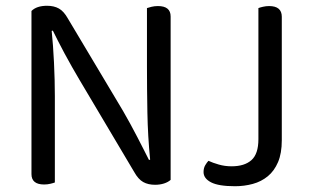

<svg xmlns="http://www.w3.org/2000/svg" viewBox="-20 -634 1085 665"><path d="M133 5Q89 5 89 -31V-596Q107 -614 143 -614Q167 -614 184 -604.5Q201 -595 215 -570L406 -250Q418 -229 431 -205.5Q444 -182 456 -158.5Q468 -135 478.5 -114.5Q489 -94 496 -80L500 -81Q492 -162 490.5 -244Q489 -326 489 -404V-606Q495 -608 505 -610.5Q515 -613 527 -613Q571 -613 571 -577V-11Q562 -3 548 1.5Q534 6 517 6Q493 6 476 -3.5Q459 -13 445 -38L255 -358Q243 -378 229.5 -402Q216 -426 203.5 -449Q191 -472 180.5 -493Q170 -514 163 -528L159 -527Q164 -479 167 -417.5Q170 -356 170 -301V-2Q165 0 154.5 2.5Q144 5 133 5ZM875 -606Q880 -608 890.5 -610.5Q901 -613 912 -613Q956 -613 956 -576V-148Q956 -103 943 -72.5Q930 -42 907.5 -23.5Q885 -5 855.5 3Q826 11 794 11Q737 11 711 -2.5Q685 -16 685 -38Q685 -52 691 -62Q697 -72 702 -77Q717 -70 738 -64Q759 -58 782 -58Q827 -58 851 -79.5Q875 -101 875 -152Z"/></svg>

Font: Baloo Da 2
Style: Regular
Weight: 400
Designer: Noopur Datye, Sulekha Rajkumar and Ek Type
Foundry: Ek Type
Version: Version 1.640;hotconv 1.0.111;makeotfexe 2.5.65597; ttfautoh